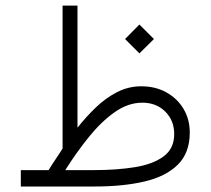

<svg xmlns="http://www.w3.org/2000/svg" viewBox="-20 -678 766 698"><path d="M486.8 -588.9 539.6 -536.1 486.8 -483.9 434.6 -536.1ZM156.7 -59.6Q167.5 -77.6 182.1 -99.1Q196.8 -120.6 207.5 -138.2V-657.7H261.7V-213.9Q293 -253.4 328.6 -287.6Q364.3 -321.8 405.5 -343Q446.8 -364.3 493.7 -364.3Q545.4 -364.3 585.2 -342Q625 -319.8 647.5 -281.7Q669.9 -243.7 669.9 -196.3Q669.9 -122.6 626.7 -79.6Q583.5 -36.6 505.9 -18.3Q428.2 0 324.2 0H55.7V-59.6ZM497.6 -304.7Q445.8 -304.7 397 -270.3Q348.1 -235.8 303 -179.9Q257.8 -124 217.3 -59.6H322.3Q404.8 -59.6 470.7 -70.3Q536.6 -81.1 575 -109.6Q613.3 -138.2 613.3 -190.4Q613.3 -240.2 580.6 -272.5Q547.9 -304.7 497.6 -304.7Z"/></svg>

Font: Vazirmatn FD NL ExtraLight
Style: Regular
Weight: 200
Designer: Saber Rastikerdar
Foundry: Saber Rastikerdar
Version: Version 33.003